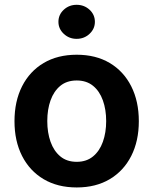

<svg xmlns="http://www.w3.org/2000/svg" viewBox="-20 -785 651 815"><path d="M305.7 10.7Q224.6 10.7 165.3 -24.4Q106 -59.6 73.7 -123Q41.5 -186.5 41.5 -270.5Q41.5 -355 73.7 -418.7Q106 -482.4 165.3 -517.6Q224.6 -552.7 305.7 -552.7Q386.7 -552.7 445.8 -517.6Q504.9 -482.4 537.1 -418.7Q569.3 -355 569.3 -270.5Q569.3 -186.5 537.1 -123Q504.9 -59.6 445.8 -24.4Q386.7 10.7 305.7 10.7ZM305.7 -98.1Q347.2 -98.1 375 -121.1Q402.8 -144 416.7 -183.1Q430.7 -222.2 430.7 -271Q430.7 -319.8 416.7 -358.9Q402.8 -397.9 375 -420.7Q347.2 -443.4 305.7 -443.4Q263.7 -443.4 236.1 -420.7Q208.5 -397.9 194.6 -359.1Q180.7 -320.3 180.7 -271Q180.7 -222.2 194.6 -183.1Q208.5 -144 236.1 -121.1Q263.7 -98.1 305.7 -98.1ZM305.2 -620.1Q273.4 -620.1 250.7 -641.4Q228 -662.6 228 -692.4Q228 -722.7 250.7 -743.7Q273.4 -764.6 305.2 -764.6Q337.4 -764.6 360.1 -743.7Q382.8 -722.7 382.8 -692.4Q382.8 -662.6 360.1 -641.4Q337.4 -620.1 305.2 -620.1Z"/></svg>

Font: Inter
Style: 650
Weight: 650
Designer: Rasmus Andersson
Foundry: rsms
Version: Version 4.001;git-66647c0bb